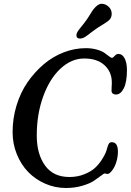

<svg xmlns="http://www.w3.org/2000/svg" viewBox="-20 -963 679 997"><path d="M471.2 -807.6Q463.4 -802.2 452.6 -793.9Q441.9 -785.6 437.3 -782Q432.6 -778.3 425.5 -773.7Q418.5 -769 414.6 -767.3Q410.6 -765.6 405.8 -764.2Q400.9 -762.7 396 -762.7Q386.2 -762.7 381.3 -767.3Q376.5 -772 377 -780.3Q377 -785.2 378.7 -790Q380.4 -794.9 384.8 -801.5Q389.2 -808.1 393.1 -813Q397 -817.9 405.8 -828.9Q414.6 -839.8 419.9 -846.7Q433.1 -863.8 445.6 -884.5Q458 -905.3 464.4 -913.6Q487.8 -943.4 507.3 -943.4Q527.8 -943.4 544.2 -928Q560.5 -912.6 560.1 -889.6Q559.1 -868.2 543.9 -856Q533.7 -847.2 509.5 -832.8Q485.4 -818.4 471.2 -807.6ZM322.3 13.2Q266.1 13.2 215.1 -9Q164.1 -31.2 126.7 -69.6Q89.4 -107.9 67.4 -162.1Q45.4 -216.3 45.4 -276.9Q45.4 -348.1 65.9 -415.5Q86.4 -482.9 123 -535.9Q159.7 -588.9 207 -629.2Q254.4 -669.4 311 -691.2Q367.7 -712.9 425.8 -712.9Q458 -712.9 484.4 -705.1Q510.7 -697.3 523.4 -687.7Q536.1 -678.2 546.4 -670.4Q556.6 -662.6 561 -662.6Q566.9 -662.6 575.7 -672.9Q584.5 -683.1 594.7 -683.1Q615.2 -683.1 627.2 -659.9Q639.2 -636.7 639.2 -599.6Q639.2 -536.6 622.8 -504.4Q606.4 -472.2 582.5 -472.2Q562 -472.2 559.1 -488.8Q558.6 -496.1 559.8 -512.2Q561 -528.3 560.5 -540.5Q558.6 -592.3 521.2 -625.7Q483.9 -659.2 417 -659.2Q351.1 -659.2 294.7 -607.2Q238.3 -555.2 204.6 -462.9Q170.9 -370.6 170.9 -259.3Q170.9 -163.1 213.9 -103.5Q256.8 -43.9 340.3 -43.9Q382.3 -43.9 417.2 -57.9Q452.1 -71.8 472.7 -90.6Q493.2 -109.4 508.3 -133.1Q523.4 -156.7 529.1 -171.1Q534.7 -185.5 537.1 -196.3Q541.5 -211.4 546.1 -218Q550.8 -224.6 560.5 -224.6Q592.3 -224.6 592.3 -175.8Q592.3 -147.5 583.7 -120.4Q575.2 -93.3 560.1 -75.2Q547.9 -59.6 537.6 -59.6Q535.2 -59.6 530.8 -61Q526.4 -62.5 522.9 -62.5Q520 -62.5 504.4 -50.5Q488.8 -38.6 468 -24.4Q447.3 -10.3 407.7 1.5Q368.2 13.2 322.3 13.2Z"/></svg>

Font: Cooper* Medium
Style: Italic
Weight: 500
Italic angle: -7°
Designer: Owen Earl
Foundry: indestructible type*
Version: Version 0.001